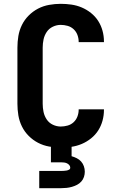

<svg xmlns="http://www.w3.org/2000/svg" viewBox="-20 -763 640 1003"><path d="M297 8Q267 8 236.5 2.5Q206 -3 179 -17Q152 -31 130 -53Q108 -75 94.5 -102.5Q81 -130 76 -160Q71 -190 71 -221V-514Q71 -545 76 -575Q81 -605 94.5 -632.5Q108 -660 130 -682Q152 -704 179 -718Q206 -732 236.5 -737.5Q267 -743 297 -743Q325 -743 353 -739Q381 -735 407 -724Q433 -713 455.5 -695Q478 -677 493 -653.5Q508 -630 515.5 -602.5Q523 -575 523 -547V-543H391V-545Q391 -563 384.5 -580.5Q378 -598 364.5 -610.5Q351 -623 333 -628Q315 -633 297 -633Q276 -633 256 -623.5Q236 -614 224 -596Q212 -578 207.5 -557Q203 -536 203 -514V-221Q203 -199 207.5 -178Q212 -157 224 -139Q236 -121 256 -111.5Q276 -102 297 -102Q315 -102 333 -107Q351 -112 364.5 -124.5Q378 -137 384.5 -154.5Q391 -172 391 -190V-192H523V-188Q523 -160 515.5 -132.5Q508 -105 493 -81.5Q478 -58 455.5 -40Q433 -22 407 -11Q381 0 353 4Q325 8 297 8ZM185 220V130H300Q307 130 313.5 129.5Q320 129 327 128Q334 127 340.5 123.5Q347 120 347 113Q347 105 341.5 99Q336 93 329.5 90Q323 87 315.5 86Q308 85 300 85H246V-102H354V53Q368 57 381 63.5Q394 70 403.5 80.5Q413 91 418 105Q423 119 423 134Q423 148 418.5 161.5Q414 175 404.5 185.5Q395 196 382.5 202.5Q370 209 356 213Q342 217 328 218.5Q314 220 300 220Z"/></svg>

Font: Iosevka Extrabold Extended
Style: Regular
Weight: 800
Width: 7
Monospace: yes
Designer: Belleve Invis
Foundry: Belleve Invis
Version: Version 32.5.0; ttfautohint (v1.8.4)